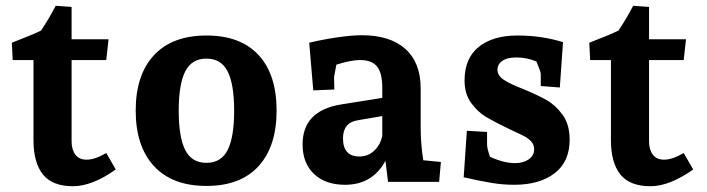

<svg xmlns="http://www.w3.org/2000/svg" viewBox="-20 -630 2447 665"><path d="M96 -144V-422H24L21 -482Q91 -509 122 -524Q149 -564 173 -610L228 -606V-494H356L348 -422H228V-140Q228 -112 241 -94.5Q254 -77 280 -77Q309 -77 348 -100L381 -43Q299 15 233 15Q161 15 128.5 -26Q96 -67 96 -144Z M450 -247Q450 -371 513.5 -439Q577 -507 695 -507Q813 -507 875.5 -439.5Q938 -372 938 -247Q938 -123 875.5 -54.5Q813 14 695 14Q577 14 513.5 -54.5Q450 -123 450 -247ZM791 -247Q791 -338 768.5 -382.5Q746 -427 695 -427Q644 -427 621.5 -382.5Q599 -338 599 -247Q599 -155 621.5 -110.5Q644 -66 695 -66Q746 -66 768.5 -110.5Q791 -155 791 -247Z M1028 -130Q1028 -246 1160 -268L1304 -291V-326Q1304 -377 1286 -399.5Q1268 -422 1227 -422Q1195 -422 1145 -406L1137 -363L1138 -320L1065 -317L1051 -482Q1096 -493 1147.5 -500.5Q1199 -508 1233 -508Q1331 -508 1384 -460.5Q1437 -413 1437 -324V-190Q1437 -131 1446 -75L1507 -69L1501 0H1324L1315 -73Q1270 10 1175 10Q1107 10 1067.5 -27.5Q1028 -65 1028 -130ZM1225 -88Q1254 -88 1275 -107Q1296 -126 1304 -158V-228L1222 -214Q1194 -210 1181 -194Q1168 -178 1168 -151Q1168 -88 1225 -88Z M1586 -16 1597 -177 1667 -173V-128Q1667 -117 1677 -87Q1725 -65 1764 -65Q1792 -65 1811 -78Q1830 -91 1830 -113Q1830 -129 1819.5 -140.5Q1809 -152 1788.5 -162Q1768 -172 1746 -182Q1692 -208 1664 -224.5Q1636 -241 1612.5 -272.5Q1589 -304 1589 -351Q1589 -428 1638 -467.5Q1687 -507 1772 -507Q1856 -507 1930 -484L1919 -327L1853 -332V-374Q1853 -381 1838 -417Q1805 -431 1769 -431Q1736 -431 1719.5 -419Q1703 -407 1703 -389Q1703 -368 1725 -353.5Q1747 -339 1789 -323Q1842 -301 1873 -283.5Q1904 -266 1928.5 -232.5Q1953 -199 1953 -146Q1953 -70 1901 -30Q1849 10 1761 10Q1722 10 1682.5 3.5Q1643 -3 1586 -16Z M2096 -144V-422H2024L2021 -482Q2091 -509 2122 -524Q2149 -564 2173 -610L2228 -606V-494H2356L2348 -422H2228V-140Q2228 -112 2241 -94.5Q2254 -77 2280 -77Q2309 -77 2348 -100L2381 -43Q2299 15 2233 15Q2161 15 2128.5 -26Q2096 -67 2096 -144Z"/></svg>

Font: Andada Pro ExtraBold
Style: Regular
Weight: 800
Designer: Carolina Giovagnoli
Foundry: Huerta Tipografica
Version: Version 3.005; ttfautohint (v1.8.4)